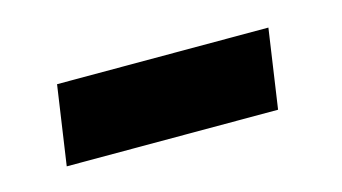

<svg xmlns="http://www.w3.org/2000/svg" viewBox="-32 -385 460 258"><g transform="rotate(-15 198.0 -256.0)"><path d="M348 -311H54L38 -201H332Z"/></g></svg>

Font: Exo 2 Extra Bold
Style: Italic
Weight: 800
Italic angle: -8°
Designer: Natanael Gama
Version: Version 1.001;PS 001.001;hotconv 1.0.88;makeotf.lib2.5.64775